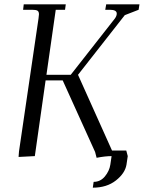

<svg xmlns="http://www.w3.org/2000/svg" viewBox="-20 -722 665 888"><path d="M65.9 3.9 67.9 -22 158.2 -637.2Q160.2 -650.9 160.2 -655.8Q160.2 -668.5 153.3 -672.6Q146.5 -676.8 127.9 -676.8H86.9L89.8 -702.1H284.2L280.8 -676.8H237.8L194.8 -376H307.1L511.2 -636.2Q520 -648.4 520 -659.2Q520 -676.8 487.8 -676.8H466.8L471.2 -702.1H625L621.1 -676.8L557.1 -651.9L340.8 -376L498 -25.9H564L570.8 0L564.9 40Q558.1 79.6 515.9 112.8Q473.6 146 409.2 146L413.1 119.1Q444.3 119.1 465.1 94Q485.8 68.8 490.2 40L496.1 0Q466.8 0 426.8 7.8L419.9 -19L270 -350.1H190.9L141.1 0Z"/></svg>

Font: Dihjauti
Style: Italic
Weight: 400
Italic angle: -9°
Designer: T. Christopher White
Version: Version 3.0.0